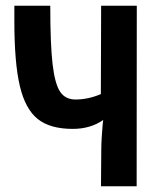

<svg xmlns="http://www.w3.org/2000/svg" viewBox="-20 -653 558 673"><path d="M459.5 -632.8Q459.5 -527.3 459.2 -316.4Q459 -105.5 459 0H334L335 -127.9Q335 -147.5 336.7 -173.6Q338.4 -199.7 339.8 -215.8L341.8 -232.4Q296.9 -201.2 234.9 -201.2Q155.8 -201.2 112.3 -235.8Q68.8 -270.5 49.6 -351.3Q30.3 -432.1 30.3 -579.6V-622.1V-632.8H156.2Q156.2 -497.6 164.3 -428.2Q172.4 -358.9 190.7 -331.5Q209 -304.2 244.6 -304.2Q289.1 -304.2 333.5 -323.2L334.5 -632.8Z"/></svg>

Font: Fantasque Sans Mono
Style: Bold
Weight: 700
Monospace: yes
Designer: Jany Belluz
Version: Version 1.8.0 ; ttfautohint (v1.8.2)